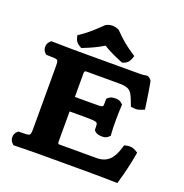

<svg xmlns="http://www.w3.org/2000/svg" viewBox="-143 -941 1026 1071"><g transform="rotate(20 370.0 -405.0)"><path d="M282 -368V-508.4C282 -521.3 287.1 -523 294.4 -523H488.2C556.8 -523 564.1 -503.7 588.8 -438.1L594.2 -423.8L609.1 -421.3C618.9 -419.7 628.1 -420.3 636.3 -421.9C643.5 -423.3 649.9 -425.6 655.4 -427.8L673.4 -435L671 -454.2C665.9 -493.9 652.5 -576.2 648.7 -594.1C647.1 -601.6 631.8 -617 620.2 -617H618L615.8 -616.6C599.1 -613.7 594.8 -613 568.2 -613H185.3C185.3 -613 112.8 -614 62.7 -615L52 -615.2L44.5 -607.7C25.8 -590.5 25.8 -558.1 44.5 -540.9L51.4 -534.5L61.1 -534.1C126.4 -531.5 124.2 -540.1 124.2 -476.9V-136.1C124.2 -72.9 126.4 -81.5 61.1 -78.9L51.4 -78.5L44.5 -72.1C25.8 -54.9 25.8 -22.5 44.5 -5.3L52 2.2L62.7 2C111.8 1 186.4 0 186.4 0H513C566.5 0 649.5 2 649.5 2L668.8 2.5L674.2 -16C688.5 -65 703.6 -128.5 711.8 -177.9L714.6 -194.7L700 -203.4C694.6 -206.7 688.7 -209.2 682.5 -210.9C671 -214 658.7 -214.2 646.5 -211.4L632.3 -208.1L628.2 -194.1C609 -128.8 579.2 -89 511.8 -89H294.4C286.6 -89 282 -89.2 282 -103.2V-282H375.5C461.6 -282 447.1 -276 449.9 -240.3L450.7 -230.9L458.1 -224.3C469.5 -214.3 481.2 -213.4 489.9 -212.8C502 -211.8 519.7 -210.6 535.1 -224.3L544.1 -232.3L543.3 -243.6C541.1 -274.9 541.1 -293.1 541.1 -326C541.1 -357.6 541.9 -379.7 543.4 -406.8L544 -417.9L535.1 -425.7C520.2 -438.9 503.5 -438 491.9 -437.4C482.6 -436.9 470.1 -436.3 458.1 -425.7L450.5 -418.9L449.9 -409.4C447.1 -365.9 464.8 -368 375.5 -368ZM384.4 -803 379.1 -805.4C357.2 -815.1 331.6 -817 308 -804.4L304.5 -802.6L301.7 -799.8C267 -766.1 230.9 -732.2 191.7 -705.9L177.3 -696.2L181.2 -680.6C182.7 -674.5 185.2 -667.3 190.3 -660.3C195.1 -653.8 201.7 -648.4 208.9 -644.2L221.8 -636.5L236 -642.2C274.4 -657.4 306.3 -671.9 344.9 -695.3C378.7 -674.5 414.3 -658 452.7 -642.3L464 -637.7L475.4 -641.9C497.3 -650.1 505.7 -667.7 509.5 -678.6L515.3 -695.5L499.5 -706C460.5 -731.9 420.2 -764.8 388.1 -799Z"/></g></svg>

Font: Linux Libertine Mono O 
Style: Mono Bold
Weight: 400
Designer: Philipp H. Poll
Foundry: Philipp H. Poll
Version: Version 5.1.7